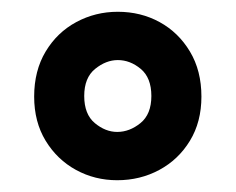

<svg xmlns="http://www.w3.org/2000/svg" viewBox="-20 -732 400 326"><path d="M179 -426Q141 -426 109 -443.5Q77 -461 57.5 -493Q38 -525 38 -568Q38 -612 57.5 -644.5Q77 -677 109.5 -694.5Q142 -712 180 -712Q219 -712 251 -694.5Q283 -677 302.5 -644.5Q322 -612 322 -568Q322 -525 302.5 -493Q283 -461 250.5 -443.5Q218 -426 179 -426ZM179 -508Q200 -508 218.5 -523Q237 -538 237 -569Q237 -600 219 -615Q201 -630 180 -630Q160 -630 141.5 -615Q123 -600 123 -569Q123 -538 141 -523Q159 -508 179 -508Z"/></svg>

Font: Firefly Display
Style: Bold
Weight: 700
Designer: Colophon Foundry, Jonny Pinhorn
Foundry: Colophon Foundry
Version: Version 1.200; ttfautohint (v1.8.3)